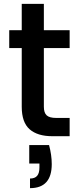

<svg xmlns="http://www.w3.org/2000/svg" viewBox="-20 -708 412 998"><path d="M208 -458V-153Q208 -122 222.5 -108.5Q237 -95 272 -95H342V0H252Q175 0 134 -36Q93 -72 93 -153V-458H28V-551H93V-688H208V-551H342V-458ZM235 46Q249 98 249 145Q249 270 136 270V220Q161 220 173 206Q185 192 185 163V142H132V46Z"/></svg>

Font: Poppins Medium A&M
Style: Regular
Weight: 500
Designer: Ninad Kale (Devanagari), Jonny Pinhorn (Latin)
Foundry: Indian Type Foundry
Version: 4.004